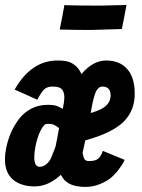

<svg xmlns="http://www.w3.org/2000/svg" viewBox="-20 -735 558 755"><path d="M477.5 -715.3Q474.6 -699.2 468.5 -668Q462.4 -636.7 459 -620.6H450.7Q351.6 -617.2 337.9 -617.2Q273.4 -617.2 223.6 -618.7Q222.2 -618.7 219.2 -618.9Q216.3 -619.1 214.8 -619.1Q218.3 -635.3 224.4 -667.2Q230.5 -699.2 233.4 -715.3Q239.3 -714.4 242.7 -714.4Q290.5 -712.9 375 -712.9Q390.6 -712.9 424.8 -714.1Q459 -715.3 469.2 -715.3ZM338.4 -300.8Q337.9 -298.8 337.4 -295.4Q336.9 -292 336.4 -290.5Q380.9 -303.2 397.9 -320.1Q415 -336.9 415 -359.4Q415 -394.5 382.8 -394.5Q367.2 -394.5 357.7 -375.7Q348.1 -356.9 338.4 -300.8ZM119.1 -157.2Q114.7 -133.8 114.7 -117.7Q114.7 -79.1 135.7 -79.1Q150.9 -79.1 163.1 -90.1Q175.3 -101.1 180.9 -113.8Q186.5 -126.5 191.9 -141.8Q197.3 -157.2 198.7 -159.7Q201.2 -171.9 205.8 -195.8Q210.4 -219.7 212.4 -231.4Q210 -232.9 206.3 -235.6Q202.6 -238.3 200.9 -239.3Q199.2 -240.2 196.3 -241.9Q193.4 -243.7 191.7 -244.4Q189.9 -245.1 187 -246.1Q184.1 -247.1 180.9 -247.3Q177.7 -247.6 173.8 -247.8Q169.9 -248 165 -248Q152.8 -248 139.4 -221.2Q126 -194.3 119.1 -157.2ZM315.9 0Q297.4 0 282.5 -2.9Q267.6 -5.9 258.5 -9.8Q249.5 -13.7 241.7 -19.8Q233.9 -25.9 230.7 -30Q227.5 -34.2 223.9 -40.3Q220.2 -46.4 219.2 -47.4Q169.9 -2 116.2 -2Q64.5 -2 32.2 -27.8Q-0.5 -54.7 -0.5 -108.4Q-0.5 -129.9 3.9 -150.9Q10.3 -183.6 22.7 -212.4Q35.2 -241.2 54.4 -266.8Q73.7 -292.5 103 -307.6Q132.3 -322.8 168 -322.8Q181.2 -322.8 190.9 -321.3Q200.7 -319.8 204.8 -318.1Q209 -316.4 216.3 -312.5Q223.6 -308.6 227.1 -307.1Q232.9 -335.4 232.9 -353Q232.9 -373 223.4 -383.8Q213.9 -394.5 189.9 -394.5H185.5Q166 -394.5 154.8 -384.5Q143.6 -374.5 126.5 -342.8Q111.8 -349.1 82.3 -362.8Q52.7 -376.5 37.6 -382.8Q102.5 -497.1 206.5 -497.1Q231 -497.1 247.6 -492.7Q264.2 -488.3 281.2 -472.7Q293 -460.9 300.3 -443.8Q345.2 -497.1 397.5 -497.1Q450.2 -497.1 480 -463.9Q509.8 -430.7 509.8 -366.2Q509.8 -299.3 465.3 -255.6Q420.9 -211.9 315.4 -183.1L304.7 -133.8Q308.1 -115.7 312.7 -108.6Q317.4 -101.6 330.6 -101.6Q355.5 -101.6 366.7 -111.6Q377.9 -121.6 384.3 -141.6Q398.9 -135.7 427.2 -124Q455.6 -112.3 470.2 -106.4Q468.3 -102.1 464.6 -95Q460.9 -87.9 447.5 -69.6Q434.1 -51.3 417.7 -37.1Q401.4 -22.9 374 -11.5Q346.7 0 315.9 0Z"/></svg>

Font: Fantasque Sans Mono
Style: Bold Italic
Weight: 700
Italic angle: -11°
Monospace: yes
Designer: Jany Belluz
Version: Version 1.7.1